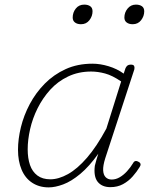

<svg xmlns="http://www.w3.org/2000/svg" viewBox="-20 -795 663 832"><path d="M191 17Q150 17 119.5 -3Q89 -23 73.5 -60Q58 -97 58 -146Q58 -192 70.5 -243.5Q83 -295 109 -344Q135 -393 174 -432.5Q213 -472 264.5 -495.5Q316 -519 381 -519Q414 -519 450.5 -508Q487 -497 516 -476L524 -500Q528 -508 533 -511.5Q538 -515 547 -515Q559 -515 561.5 -508.5Q564 -502 562 -494L436 -109Q426 -77 427 -57Q428 -37 438 -27Q448 -17 464 -17Q482 -17 499 -27Q516 -37 530.5 -53Q545 -69 556 -87Q559 -94 565 -96.5Q571 -99 580 -94Q588 -90 589 -84Q590 -78 585 -71Q573 -51 555 -30.5Q537 -10 513 3Q489 16 458 16Q440 16 426 10Q412 4 403 -7.5Q394 -19 391 -36.5Q388 -54 391 -77Q394 -90 398 -103Q402 -116 406 -129Q367 -74 328 -41.5Q289 -9 254 4Q219 17 191 17ZM100 -148Q100 -109 110 -80Q120 -51 142 -34.5Q164 -18 198 -18Q234 -18 274.5 -40.5Q315 -63 357 -111.5Q399 -160 441 -238L505 -442Q467 -468 435.5 -476.5Q404 -485 375 -485Q320 -485 275 -463.5Q230 -442 197.5 -406Q165 -370 143 -326Q121 -282 110.5 -235.5Q100 -189 100 -148ZM331 -690Q315 -690 305 -697.5Q295 -705 295 -719Q295 -741 308.5 -758Q322 -775 345 -775Q361 -775 371 -768Q381 -761 381 -746Q381 -725 367.5 -707.5Q354 -690 331 -690ZM555 -690Q539 -690 529 -697.5Q519 -705 519 -719Q519 -741 533 -758Q547 -775 569 -775Q585 -775 595 -768Q605 -761 605 -746Q605 -725 591.5 -707.5Q578 -690 555 -690Z"/></svg>

Font: Playwrite MX Thin
Style: Regular
Weight: 250
Designer: Veronika Burian, José Scaglione
Foundry: TypeTogether
Version: Version 1.002